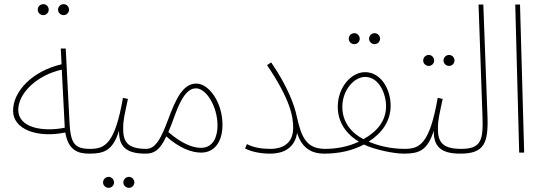

<svg xmlns="http://www.w3.org/2000/svg" viewBox="-20 -736 2626 926"><path d="M287 -663C301 -663 313 -675 313 -689C313 -704 301 -716 287 -716C272 -716 260 -704 260 -689C260 -675 272 -663 287 -663ZM189 -663C203 -663 215 -675 215 -689C215 -704 203 -716 189 -716C174 -716 162 -704 162 -689C162 -675 174 -663 189 -663ZM410 5C422 5 428 1 428 -7C428 -15 422 -18 414 -18C338 -18 320 -46 315 -149L297 -502H273L277 -426C135 -393 43 -295 43 -202C43 -112 160 -69 295 -97C309 -9 359 5 410 5ZM68 -206C68 -287 159 -374 278 -400L292 -127V-120C188 -99 68 -119 68 -206Z M410 5C480 5 524 -8 554 -106C553 -31 586 5 682 5C695 5 700 0 700 -7C700 -12 698 -18 686 -18C591 -18 574 -56 574 -116C574 -160 582 -187 597 -259L573 -264C534 -40 485 -18 414 -18ZM602 170C616 170 628 158 628 144C628 129 616 117 602 117C587 117 575 129 575 144C575 158 587 170 602 170ZM504 170C518 170 530 158 530 144C530 129 518 117 504 117C489 117 477 129 477 144C477 158 489 170 504 170Z M682 5C724 5 751 -12 782 -78C846 -21 905 0 950 0C1015 0 1053 -53 1053 -134C1053 -243 987 -333 927 -333C884 -333 846 -302 805 -196C771 -110 744 -18 686 -18ZM824 -182C860 -283 894 -310 925 -310C975 -310 1029 -222 1029 -131C1029 -77 1009 -23 949 -23C906 -23 852 -47 792 -99C802 -122 812 -149 824 -182Z M1283 -18C1240 -18 1201 -25 1171 -41L1162 -20C1192 -4 1238 5 1282 5C1373 5 1405 -45 1413 -95C1433 -30 1474 5 1544 5C1557 5 1562 0 1562 -7C1562 -12 1560 -18 1548 -18C1458 -18 1433 -74 1411 -176C1400 -228 1369 -316 1288 -435L1268 -422C1381 -254 1394 -174 1394 -119C1394 -66 1367 -18 1283 -18Z M1787 -523C1801 -523 1813 -535 1813 -549C1813 -564 1801 -576 1787 -576C1772 -576 1760 -564 1760 -549C1760 -535 1772 -523 1787 -523ZM1689 -523C1703 -523 1715 -535 1715 -549C1715 -564 1703 -576 1689 -576C1674 -576 1662 -564 1662 -549C1662 -535 1674 -523 1689 -523ZM1544 5C1610 5 1678 -8 1735 -39C1785 -15 1877 5 1928 5C1940 5 1946 1 1946 -7C1946 -15 1940 -18 1932 -18C1858 -18 1797 -36 1758 -53C1821 -93 1864 -151 1864 -226C1864 -309 1815 -388 1741 -388C1673 -388 1609 -314 1609 -221C1609 -132 1667 -78 1711 -53C1662 -29 1603 -18 1548 -18ZM1631 -221C1631 -300 1687 -365 1741 -365C1809 -365 1842 -282 1842 -224C1842 -152 1797 -100 1733 -65C1677 -93 1631 -145 1631 -221Z M2146 -418C2160 -418 2172 -430 2172 -444C2172 -459 2160 -471 2146 -471C2131 -471 2119 -459 2119 -444C2119 -430 2131 -418 2146 -418ZM2048 -418C2062 -418 2074 -430 2074 -444C2074 -459 2062 -471 2048 -471C2033 -471 2021 -459 2021 -444C2021 -430 2033 -418 2048 -418ZM1928 5C1998 5 2042 -8 2072 -106C2071 -31 2104 5 2200 5C2213 5 2218 0 2218 -7C2218 -12 2216 -18 2204 -18C2109 -18 2092 -56 2092 -116C2092 -160 2100 -187 2115 -259L2091 -264C2052 -40 2003 -18 1932 -18Z M2200 5C2314 5 2336 -44 2331 -177L2311 -714H2288L2307 -175C2311 -60 2301 -18 2204 -18Z M2484 0H2508L2488 -714H2465Z"/></svg>

Font: Noto Sans Arabic UI Cn Th
Style: Regular
Weight: 100
Width: 3
Designer: Monotype Design Team, Nadine Chahine and Nizar Qandah
Foundry: Monotype Imaging Inc.
Version: Version 2.010